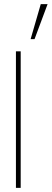

<svg xmlns="http://www.w3.org/2000/svg" viewBox="-20 -908 250 928"><path d="M57 0V-660H80V0ZM128 -719 177 -888H210L147 -719Z"/></svg>

Font: Lil Grotesk Thin
Style: Regular
Weight: 100
Designer: Bastien Sozeau
Foundry: NBR — Bastien Sozeau
Version: Version 3.003; ttfautohint (v1.8.4.7-5d5b);gftools[0.9.33]